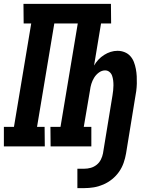

<svg xmlns="http://www.w3.org/2000/svg" viewBox="-37 -755 807 990"><path d="M397 215H362V115H397Q414 115 430.5 110.5Q447 106 461 95Q475 84 483 68Q491 52 494 36L543 -263Q545 -276 546.5 -289Q548 -302 548 -315Q548 -328 546.5 -340.5Q545 -353 541 -364.5Q537 -376 527.5 -384Q518 -392 505 -392Q488 -392 473 -381Q458 -370 448.5 -354.5Q439 -339 434 -322.5Q429 -306 427 -289L395 -101H434V0H224L223 -101H275L364 -634H243L154 -101H193L194 0H-17V-101H35L124 -634H85L84 -735H535L536 -634H484L448 -417Q457 -433 470 -447Q483 -461 499.5 -471.5Q516 -482 533.5 -487.5Q551 -493 569 -493Q588 -493 605.5 -486Q623 -479 635 -465.5Q647 -452 653.5 -435Q660 -418 663.5 -399.5Q667 -381 668 -362Q669 -343 668.5 -324Q668 -305 665.5 -285.5Q663 -266 659 -246L613 36Q609 60 600.5 84.5Q592 109 577 130.5Q562 152 541 169Q520 186 495.5 196.5Q471 207 446.5 211Q422 215 397 215Z"/></svg>

Font: Iosevka Etoile
Style: Bold Italic
Weight: 700
Italic angle: -9°
Designer: Belleve Invis
Foundry: Belleve Invis
Version: Version 28.1.0; ttfautohint (v1.8.4)